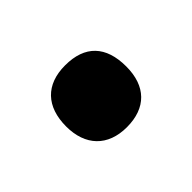

<svg xmlns="http://www.w3.org/2000/svg" viewBox="-45 -541 375 375"><g transform="rotate(45 142.5 -353.0)"><path d="M57.1 -353C57.1 -299.8 88.4 -270 143.1 -270C195.8 -270 228 -300.3 228 -353C228 -406.2 197.3 -436 143.1 -436C86.9 -436 57.1 -407.7 57.1 -353Z"/></g></svg>

Font: Open Sans bold
Style: Bold
Weight: 700
Foundry: Ascender Corporation
Version: Version 1.100;PS 001.100;hotconv 1.0.88;makeotf.lib2.5.64775